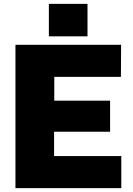

<svg xmlns="http://www.w3.org/2000/svg" viewBox="-20 -974 688 994"><path d="M60 -742H607L606 -576H261V-453H550V-292H260V-166H608V0H60ZM433 -786H233V-954H433Z"/></svg>

Font: Morrison Black
Style: Regular
Weight: 900
Designer: Pablo Impallari, Rodrigo Fuenzalida (Modified by Dan O. Williams)
Version: Version 0.03;June 6, 2019;FontCreator 11.5.0.2425 64-bit; tt